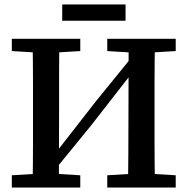

<svg xmlns="http://www.w3.org/2000/svg" viewBox="-20 -841 841 861"><path d="M126 0Q127 -51 127.5 -102Q128 -153 128 -205Q128 -257 128 -309V-359Q128 -410 128 -461.5Q128 -513 127.5 -564.5Q127 -616 126 -667H246Q245 -591 245 -514Q245 -437 245 -359L244 0ZM554 0Q555 -76 555.5 -154.5Q556 -233 556 -317L557 -667H675Q674 -616 673.5 -565Q673 -514 673 -462.5Q673 -411 673 -359V-309Q673 -258 673 -206Q673 -154 673.5 -103Q674 -52 675 0ZM33 0V-55L167 -63H206L340 -55V0ZM33 -612V-667H340V-612L206 -604H167ZM461 0V-55L594 -63H634L768 -55V0ZM461 -612V-667H768V-612L634 -604H594ZM206 -55 196 -152H227L411 -388L594 -613L604 -514H572L389 -279ZM259 -748V-821H543V-748Z"/></svg>

Font: Source Serif 4 Medium
Style: Regular
Weight: 500
Designer: Frank Grießhammer
Foundry: Adobe Systems Incorporated
Version: Version 4.004;hotconv 1.0.116;makeotfexe 2.5.65601